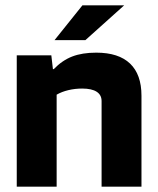

<svg xmlns="http://www.w3.org/2000/svg" viewBox="-20 -702 593 722"><path d="M43 0ZM193 0H43V-494H173L179 -442H182Q214 -475 251.5 -489.5Q289 -504 342 -504Q426 -504 469 -463Q512 -422 512 -342V0H362V-322Q362 -345 343.5 -357Q325 -369 289 -369Q262 -369 237 -363Q212 -357 193 -346ZM290 -682H447L301 -551H185Z"/></svg>

Font: Blinker
Style: Bold
Weight: 700
Designer: Juergen Huber
Foundry: supertype
Version: Version 1.015;PS 1.15;hotconv 1.0.88;makeotf.lib2.5.647800; 